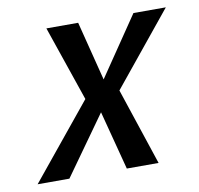

<svg xmlns="http://www.w3.org/2000/svg" viewBox="-62 -555 643 619"><g transform="rotate(-10 259.5 -245.0)"><path d="M305 0H409L325.2 -252L519.1 -490H413.1L281.3 -296L232.1 -490H128.1L212.3 -244L13 0H117L254.6 -193Z"/></g></svg>

Font: Cabin Condensed
Style: Regular
Weight: 400
Italic angle: -13°
Designer: Pablo Impallari
Foundry: Pablo Impallari. www.impallari.com Igino Marini. www.ikern.com
Version: Version 1.006